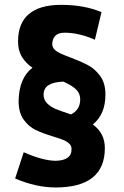

<svg xmlns="http://www.w3.org/2000/svg" viewBox="-20 -748 525 811"><path d="M422.9 -122.6Q422.9 43.9 214.4 43.9Q131.3 43.5 43.9 5.9L80.1 -105Q159.7 -69.8 214.4 -68.8Q248 -69.3 265.4 -81.8Q282.7 -94.2 282.2 -118.7Q282.2 -132.3 272.2 -141.6Q262.2 -150.9 247.1 -157Q231.9 -163.1 204.6 -171.4Q159.7 -185.1 130.6 -199Q101.6 -212.9 80.1 -242.4Q58.6 -272 58.6 -320.8Q60.1 -418.5 117.2 -461.9Q88.4 -481.4 72.3 -508.3Q56.2 -535.2 56.2 -572.8Q56.2 -649.9 102.1 -688.7Q147.9 -727.5 237.8 -727.5Q335.9 -727.5 408.7 -696.8L380.9 -580.1Q314 -609.9 252.4 -609.9Q202.1 -609.4 200.7 -561.5Q200.7 -548.3 210.7 -538.6Q220.7 -528.8 235.8 -522Q251 -515.1 278.3 -504.9Q323.7 -487.8 353 -471.9Q382.3 -456.1 403.8 -426Q425.3 -396 425.3 -349.6Q425.8 -265.6 372.1 -222.2Q422.9 -185.5 422.9 -122.6ZM279.8 -264.6Q318.8 -284.2 318.8 -328.6Q318.8 -354 300.5 -371.1Q282.2 -388.2 247.6 -403.3Q164.1 -400.4 164.1 -348.6Q164.1 -326.2 179.2 -311.3Q194.3 -296.4 215.6 -287.6Q236.8 -278.8 279.8 -264.6Z"/></svg>

Font: Selawik
Style: Bold
Weight: 700
Designer: Aaron Bell
Foundry: Microsoft Corporation
Version: Version 1.01